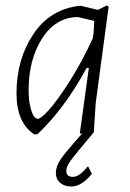

<svg xmlns="http://www.w3.org/2000/svg" viewBox="-20 -482 471 698"><path d="M321 -1Q251 82 236 103Q221 124 221 139Q221 161 245 161Q269 161 298 124H301L314 150Q277 196 239 196Q214 196 198.5 182.5Q183 169 183 147Q183 123 201 96.5Q219 70 279 3L270 4L303 -235H295Q214 -86 116 6H104Q40 -36 40 -143Q40 -266 101 -357.5Q162 -449 270 -461H274L336 -446L368 -462L375 -458L328 -108ZM84 -155Q84 -118 90.5 -92.5Q97 -67 104 -58.5Q111 -50 118 -50Q128 -50 157 -81.5Q186 -113 231.5 -184Q277 -255 317 -342L320 -360L323 -406L263 -420Q182 -419 133 -342Q84 -265 84 -155Z"/></svg>

Font: Alegreya Sans Light
Style: Italic
Weight: 300
Italic angle: -7°
Designer: Juan Pablo del Peral
Foundry: Huerta Tipografica
Version: Version 2.007